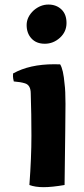

<svg xmlns="http://www.w3.org/2000/svg" viewBox="-20 -792 359 823"><path d="M125 -748Q153.8 -772.5 187.5 -772.5Q221.2 -772.5 243.2 -751.7Q265.1 -731 265.1 -693.4Q265.1 -655.8 236.8 -630.1Q208.5 -604.5 172.1 -604.5Q135.7 -604.5 115 -627Q94.2 -649.4 94.2 -684.6Q94.2 -719.7 125 -748ZM111.8 -391.1Q111.8 -428.2 85.9 -435.1Q69.3 -440.4 39.1 -442.9Q35.6 -457.5 35.6 -465.1Q35.6 -472.7 36.1 -477.1Q106.4 -516.6 212.4 -516.6Q229.5 -516.6 237.8 -516.1Q251.5 -494.6 256.8 -432.1Q260.7 -403.8 260.7 -346.7Q260.7 -289.6 256.8 1Q202.6 10.3 166.7 10.3Q130.9 10.3 106 1Q114.7 -116.7 114.7 -209.7Q114.7 -302.7 111.8 -391.1Z"/></svg>

Font: Marko One
Style: Regular
Weight: 400
Designer: Zhenya Spizhovyi
Foundry: Cyreal
Version: Version 1.003